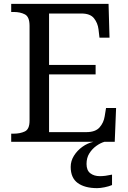

<svg xmlns="http://www.w3.org/2000/svg" viewBox="-20 -734 663 994"><path d="M38 0V-42H51Q84 -42 108.5 -53.5Q133 -65 133 -109V-600Q133 -647 109 -659.5Q85 -672 51 -672H38V-714H542L547 -539H495L490 -582Q486 -615 466.5 -639.5Q447 -664 402 -664H234V-398H475V-349H234V-50H427Q474 -50 495.5 -74.5Q517 -99 522 -132L529 -175H581L574 0ZM483 240Q419 240 382.5 213.5Q346 187 346 130Q346 99 363 72Q380 45 406.5 26Q433 7 464 0H521Q500 6 478.5 21.5Q457 37 442.5 60Q428 83 428 115Q428 148 447.5 163Q467 178 497 178Q511 178 526.5 176Q542 174 560 170V224Q544 231 521.5 235.5Q499 240 483 240Z"/></svg>

Font: Noto Serif Old Uyghur
Style: Regular
Weight: 400
Designer: Lewis McGuffie
Foundry: Google LLC
Version: Version 1.003; ttfautohint (v1.8.4.7-5d5b)